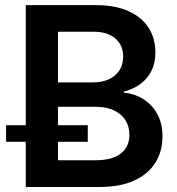

<svg xmlns="http://www.w3.org/2000/svg" viewBox="-20 -748 707 768"><path d="M83 0V-727.5H363.3Q440.9 -727.5 494.1 -703.4Q547.4 -679.2 574.5 -636.7Q601.6 -594.2 601.6 -538.6Q601.6 -495.6 585.4 -463.9Q569.3 -432.1 541 -411.6Q512.7 -391.1 475.1 -381.3V-377.4Q516.6 -374 551.8 -352.5Q586.9 -331.1 608.4 -293.2Q629.9 -255.4 629.9 -201.7Q629.9 -143.1 601.6 -97.4Q573.2 -51.8 517.1 -25.9Q460.9 0 377 0ZM211.9 -106.9H360.4Q429.2 -106.9 463.4 -134Q497.6 -161.1 497.6 -208.5Q497.6 -242.2 481.7 -267.3Q465.8 -292.5 435.8 -306.6Q405.8 -320.8 363.8 -320.8H211.9ZM211.9 -418.5H352.5Q388.7 -418.5 415.5 -430.9Q442.4 -443.4 457.5 -466.6Q472.7 -489.7 472.7 -521.5Q472.7 -566.4 441.7 -593.8Q410.6 -621.1 354 -621.1H211.9ZM4.4 -180.7V-247.1H331.1V-180.7Z"/></svg>

Font: Inter 24pt SemiBold
Style: Regular
Weight: 600
Designer: Rasmus Andersson
Foundry: rsms
Version: Version 4.001;git-66647c0bb